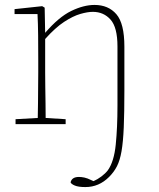

<svg xmlns="http://www.w3.org/2000/svg" viewBox="-20 -503 644 778"><path d="M326 255Q298 255 283.5 249Q269 243 266 236Q271 214 300 214Q310 214 322 216.5Q334 219 350 227L359 231Q375 224 391 212Q407 200 417 187Q442 152 449 83Q456 14 456 -75V-315Q456 -392 428 -423.5Q400 -455 356 -455Q335 -455 305.5 -446.5Q276 -438 240 -414.5Q204 -391 163 -345V-210Q163 -184 163.5 -150.5Q164 -117 164.5 -84Q165 -51 165 -25L246 -20V0H43V-20L133 -25Q134 -51 134 -84.5Q134 -118 134.5 -151Q135 -184 135 -210V-259Q135 -312 134.5 -360Q134 -408 132 -446H39V-466L151 -478L161 -472L163 -370Q218 -434 268.5 -458.5Q319 -483 363 -483Q419 -483 451.5 -445.5Q484 -408 484 -314V-135Q484 -46 481.5 13Q479 72 472.5 109.5Q466 147 454 170.5Q442 194 422 214Q381 255 326 255Z"/></svg>

Font: Source Serif 4 ExtraLight
Style: Regular
Weight: 200
Designer: Frank Grießhammer
Foundry: Adobe
Version: Version 4.005;hotconv 1.1.0;makeotfexe 2.6.0